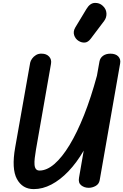

<svg xmlns="http://www.w3.org/2000/svg" viewBox="-20 -1300 853 1329"><path d="M213.5 9Q135 9 97 -61.2Q59 -131.5 85 -279L189 -866.5Q191.5 -879 201.8 -893.8Q212 -908.5 229.2 -919Q246.5 -929.5 269 -928.5Q301 -928.5 319.8 -908.5Q338.5 -888.5 333 -858L229 -264.5Q223.5 -232.5 220.5 -206Q217.5 -179.5 219 -160Q220.5 -140.5 228.8 -130Q237 -119.5 253.5 -119.5Q304 -119.5 356.8 -165Q409.5 -210.5 461.5 -296.2Q513.5 -382 561.8 -503.2Q610 -624.5 651 -776L668.5 -874.5Q673 -899 693.2 -913.8Q713.5 -928.5 744 -928.5Q780.5 -928.5 798.8 -909.2Q817 -890 811.5 -860.5L670 -52.5Q665 -25.5 641.8 -12.8Q618.5 0 594 0Q564 0 542.2 -17.2Q520.5 -34.5 527 -70L559.5 -257.5Q510.5 -173.5 453.5 -114Q396.5 -54.5 335.8 -22.8Q275 9 213.5 9ZM524.5 -1016.5Q501.5 -1030.5 493.2 -1056.8Q485 -1083 501.5 -1110.5L578.5 -1238Q602.5 -1278 635.2 -1279.8Q668 -1281.5 691 -1260Q714.5 -1239 716.8 -1209Q719 -1179 700.5 -1154.5L608 -1032Q589.5 -1007.5 567.8 -1005.5Q546 -1003.5 524.5 -1016.5Z"/></svg>

Font: Edu VIC WA NT Hand Pre
Style: Regular
Weight: 400
Designer: Tina and Corey Anderson, Eben Sorkin, Mirko Velimirovic
Foundry: Google for Education
Version: Version 1.000